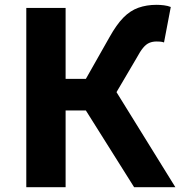

<svg xmlns="http://www.w3.org/2000/svg" viewBox="-20 -776 747 796"><path d="M89 0V-743H252V-449H336L434 -622Q463 -674 491.5 -703Q520 -732 554 -744Q588 -756 629 -756Q644 -756 660 -754Q676 -752 688 -747L660 -600Q652 -603 643 -603.5Q634 -604 629 -604Q613 -604 599.5 -598.5Q586 -593 573.5 -578Q561 -563 546 -535L463 -394L707 0H536L336 -318H252V0Z"/></svg>

Font: Noto Sans SC ExtraBold
Style: Regular
Weight: 800
Designer: Ryoko NISHIZUKA 西塚涼子 (kana, bopomofo & ideographs); Paul D. Hunt (Latin, Greek & Cyrillic); Sandoll Communications 산돌커뮤니
Foundry: Adobe
Version: Version 2.004-H2;hotconv 1.0.118;makeotfexe 2.5.65603